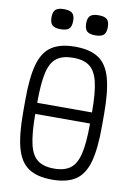

<svg xmlns="http://www.w3.org/2000/svg" viewBox="-109 -1096 818 1178"><g transform="rotate(10 300.0 -507.5)"><path d="M92.5 -365.5V-434.5H507.5V-365.5ZM300 14Q207.5 14 153.8 -21.8Q100 -57.5 77.2 -139.2Q54.5 -221 54.5 -360V-440Q54.5 -579 77.2 -660.8Q100 -742.5 153.8 -778.2Q207.5 -814 300 -814Q393 -814 446.5 -778.2Q500 -742.5 522.8 -660.8Q545.5 -579 545.5 -440V-360Q545.5 -221 522.8 -139.2Q500 -57.5 446.5 -21.8Q393 14 300 14ZM300 -55Q365.5 -55 402.2 -82.8Q439 -110.5 454.8 -177.2Q470.5 -244 470.5 -360V-440Q470.5 -556.5 454.8 -623Q439 -689.5 402.2 -717.2Q365.5 -745 300 -745Q234.5 -745 197.2 -717.2Q160 -689.5 144.8 -623Q129.5 -556.5 129.5 -440V-360Q130 -244 145.5 -177.2Q161 -110.5 198.2 -82.8Q235.5 -55 300 -55ZM408 -904Q371.5 -904 356 -918.2Q340.5 -932.5 340.5 -967.5Q340.5 -1001 356 -1015Q371.5 -1029 408 -1029Q445 -1029 460.2 -1015Q475.5 -1001 475.5 -967.5Q475.5 -932.5 460.2 -918.2Q445 -904 408 -904ZM192 -904Q155.5 -904 140 -918.2Q124.5 -932.5 124.5 -967.5Q124.5 -1001 140 -1015Q155.5 -1029 192 -1029Q229 -1029 244.2 -1015Q259.5 -1001 259.5 -967.5Q259.5 -932.5 244.2 -918.2Q229 -904 192 -904Z"/></g></svg>

Font: Victor Mono Thin
Style: Regular
Weight: 100
Monospace: yes
Designer: Rune Bjørnerås
Version: Version 1.561;gftools[0.9.30]